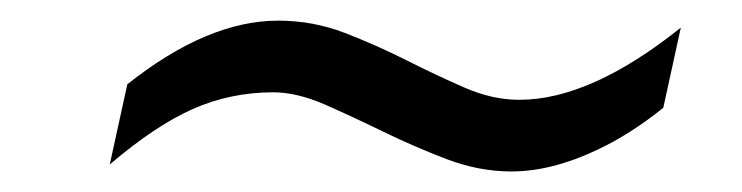

<svg xmlns="http://www.w3.org/2000/svg" viewBox="-20 -460 723 187"><path d="M478 -293Q446.8 -293 415.3 -304.9Q383.8 -316.9 353.8 -331.5Q323.7 -346.2 296.4 -358.2Q269 -370.1 246.1 -370.1Q204.6 -370.1 167.7 -353.8Q130.9 -337.4 86.9 -299.8L104 -377.9Q182.1 -439.9 251 -439.9Q284.7 -439.9 315.7 -428Q346.7 -416 375.7 -401.4Q404.8 -386.7 432.1 -374.8Q459.5 -362.8 485.8 -362.8Q555.2 -362.8 643.1 -433.1L626 -355Q593.8 -329.1 561.5 -314Q517.1 -293 478 -293Z"/></svg>

Font: Cadman
Style: Italic
Weight: 400
Italic angle: -12°
Designer: Paul James MIller
Foundry: High-Logic / Made with FontCreator
Version: Version 2.114;March 28, 2021;FontCreator 13.0.0.2683 64-bit